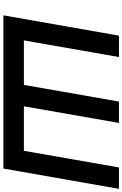

<svg xmlns="http://www.w3.org/2000/svg" viewBox="191 -932 740 1163"><g transform="rotate(90 561.5 -350.0)"><path d="M72.4 0 195.4 -700H325L224.2 -124.2H493.8L594.6 -700H724.2L623.4 -124.2H893L993.8 -700H1123.4L1000.4 0Z"/></g></svg>

Font: Overpass
Style: Italic
Weight: 400
Italic angle: -10°
Designer: Delve Withrington, Dave Bailey, Thomas Jockin
Foundry: Delve Fonts LLC
Version: Version 4.000